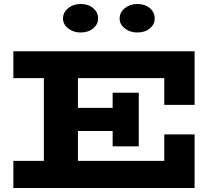

<svg xmlns="http://www.w3.org/2000/svg" viewBox="-20 -943 1081 963"><path d="M47 0V-136H804V-269H956V0ZM200 -75V-599H371V-75ZM261 -286V-402H620V-286ZM545 -209V-478H676V-209ZM804 -417V-551H47V-686H956V-417ZM669 -780Q632 -780 606 -800.5Q580 -821 580 -850Q580 -881 606 -902Q632 -923 669 -923Q707 -923 731.5 -902Q756 -881 756 -850Q756 -821 731.5 -800.5Q707 -780 669 -780ZM384 -780Q348 -780 322 -800.5Q296 -821 296 -850Q296 -881 322 -902Q348 -923 384 -923Q423 -923 447.5 -902Q472 -881 472 -850Q472 -821 447.5 -800.5Q423 -780 384 -780Z"/></svg>

Font: BioRhyme SemiExpanded ExtraBold
Style: Regular
Weight: 800
Width: 6
Designer: Aoife Mooney
Foundry: Aoife Mooney Type
Version: Version 1.600;gftools[0.9.33]